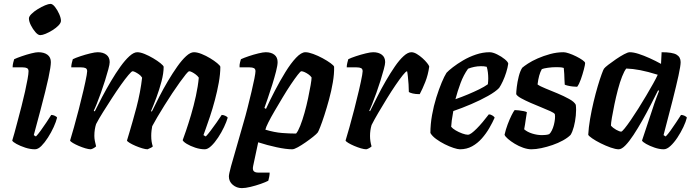

<svg xmlns="http://www.w3.org/2000/svg" viewBox="-20 -769 3573 989"><path d="M160 0Q136 0 110 -8.5Q84 -17 65 -27.5Q46 -38 43 -45Q47 -57 54.5 -84.5Q62 -112 71.5 -148Q81 -184 91 -222.5Q101 -261 109 -297.5Q117 -334 122 -361.5Q127 -389 127 -402Q127 -414 119 -418Q111 -422 97 -422H45Q45 -434 48 -446Q51 -458 53 -464Q68 -471 92.5 -479.5Q117 -488 141 -494Q165 -500 177 -500Q207 -500 224.5 -487Q242 -474 242 -449Q242 -438 239 -418Q236 -398 229.5 -367.5Q223 -337 212.5 -295Q202 -253 187.5 -198Q173 -143 154 -73L165 -66Q175 -76 189.5 -96Q204 -116 219 -138.5Q234 -161 244 -177Q253 -177 262.5 -172.5Q272 -168 274 -163Q269 -142 256.5 -114.5Q244 -87 227 -60.5Q210 -34 193 -17Q176 0 160 0ZM187 -588Q176 -588 162.5 -603.5Q149 -619 139 -639Q129 -659 129 -674Q129 -684 142 -697Q155 -710 174.5 -722Q194 -734 212 -741.5Q230 -749 240 -749Q251 -749 263.5 -733Q276 -717 285 -696.5Q294 -676 294 -662Q294 -651 281.5 -638Q269 -625 250.5 -613.5Q232 -602 215 -595Q198 -588 187 -588Z M448 0Q437 0 420 -5Q403 -10 385.5 -17.5Q368 -25 355.5 -32.5Q343 -40 341 -45Q349 -71 361 -113.5Q373 -156 386 -206.5Q399 -257 410 -304Q415 -326 419.5 -346.5Q424 -367 426.5 -382Q429 -397 429 -402Q429 -414 421 -418Q413 -422 398 -422H347Q347 -433 350 -445Q353 -457 355 -464Q369 -471 394.5 -479.5Q420 -488 445 -494Q470 -500 483 -500Q511 -500 528 -487Q545 -474 545 -449Q545 -438 538 -412Q531 -386 521 -354Q511 -322 499.5 -290Q488 -258 478 -233Q468 -208 463 -199L468 -195Q485 -230 506.5 -270.5Q528 -311 552 -351.5Q576 -392 600 -425.5Q624 -459 646.5 -479.5Q669 -500 687 -500Q703 -500 725 -491Q747 -482 769 -469Q791 -456 806.5 -443.5Q822 -431 823 -425Q823 -392 812 -350Q801 -308 786 -267.5Q771 -227 758 -197L762 -194Q779 -229 800 -270Q821 -311 845 -351.5Q869 -392 893 -426Q917 -460 939 -480Q961 -500 979 -500Q996 -500 1018.5 -491Q1041 -482 1062.5 -469Q1084 -456 1099 -443.5Q1114 -431 1115 -425Q1115 -388 1107 -343.5Q1099 -299 1087 -254Q1075 -209 1062 -170Q1049 -131 1039.5 -105Q1030 -79 1028 -73L1040 -66Q1050 -76 1065 -96Q1080 -116 1096 -138.5Q1112 -161 1122 -177Q1131 -177 1140.5 -172.5Q1150 -168 1153 -163Q1147 -142 1134 -114.5Q1121 -87 1103.5 -60.5Q1086 -34 1068 -17Q1050 0 1035 0Q1011 0 985.5 -8.5Q960 -17 942 -28Q924 -39 921 -47Q926 -60 938 -95Q950 -130 964 -177Q978 -224 989 -274.5Q1000 -325 1004 -369Q998 -378 988 -385.5Q978 -393 969 -397.5Q960 -402 955 -402Q950 -402 937.5 -386.5Q925 -371 906.5 -345.5Q888 -320 867.5 -289Q847 -258 827 -226Q807 -194 790.5 -166Q774 -138 764 -119Q762 -109 760.5 -96Q759 -83 759 -69Q759 -53 761 -40Q763 -27 767 -15Q766 -12 756.5 -7.5Q747 -3 740 0Q730 0 713 -5Q696 -10 678.5 -17.5Q661 -25 648.5 -32.5Q636 -40 634 -45Q639 -61 646.5 -86.5Q654 -112 663.5 -145Q673 -178 683 -216Q693 -254 700.5 -293.5Q708 -333 712 -369Q706 -379 696 -386Q686 -393 677 -397.5Q668 -402 663 -402Q658 -402 641.5 -382.5Q625 -363 603 -332Q581 -301 557 -264Q533 -227 511 -192Q489 -157 475 -130Q471 -118 468.5 -102.5Q466 -87 466 -69Q466 -57 468.5 -43.5Q471 -30 475 -15Q471 -11 463.5 -6.5Q456 -2 448 0Z M1226 200Q1199 200 1179 183Q1159 166 1159 140Q1159 128 1170 87.5Q1181 47 1198.5 -12Q1216 -71 1234 -136Q1245 -173 1255.5 -215Q1266 -257 1275.5 -296.5Q1285 -336 1290.5 -364.5Q1296 -393 1296 -402Q1296 -414 1288 -418Q1280 -422 1266 -422H1214Q1213 -435 1216.5 -448Q1220 -461 1221 -464Q1236 -471 1261 -479.5Q1286 -488 1311 -494Q1336 -500 1349 -500Q1377 -500 1393.5 -487Q1410 -474 1410 -449Q1410 -433 1402 -401.5Q1394 -370 1382.5 -333Q1371 -296 1359.5 -263Q1348 -230 1342 -213L1350 -208Q1370 -252 1396 -302Q1422 -352 1450 -397.5Q1478 -443 1505 -471.5Q1532 -500 1553 -500Q1569 -500 1593.5 -491Q1618 -482 1642 -469Q1666 -456 1683 -443.5Q1700 -431 1701 -425Q1702 -389 1694.5 -345Q1687 -301 1675 -257Q1663 -213 1651 -176Q1639 -139 1629.5 -115Q1620 -91 1617 -87Q1611 -79 1593.5 -65Q1576 -51 1554.5 -36Q1533 -21 1514 -10.5Q1495 0 1485 0Q1454 0 1405 -10.5Q1356 -21 1310 -36L1284 86Q1280 105 1287 112.5Q1294 120 1310 120H1369Q1369 131 1366.5 143Q1364 155 1362 162Q1349 169 1323.5 178Q1298 187 1271 193.5Q1244 200 1226 200ZM1505 -81Q1515 -92 1526.5 -121Q1538 -150 1548.5 -187.5Q1559 -225 1567 -263Q1575 -301 1580 -330Q1585 -359 1585 -370Q1579 -379 1569 -386Q1559 -393 1549 -397.5Q1539 -402 1532 -402Q1528 -402 1513.5 -383.5Q1499 -365 1478.5 -334.5Q1458 -304 1436.5 -268Q1415 -232 1395 -198Q1375 -164 1362 -138Q1349 -112 1347 -101Q1394 -87 1433 -84Q1472 -81 1505 -81Z M1867 0Q1856 0 1839 -5Q1822 -10 1804.5 -17.5Q1787 -25 1774.5 -32.5Q1762 -40 1760 -45Q1768 -71 1780 -113.5Q1792 -156 1805 -206.5Q1818 -257 1829 -304Q1834 -326 1838.5 -346.5Q1843 -367 1845.5 -382Q1848 -397 1848 -402Q1848 -414 1840 -418Q1832 -422 1817 -422H1766Q1766 -433 1769 -445Q1772 -457 1774 -464Q1788 -471 1813.5 -479.5Q1839 -488 1864 -494Q1889 -500 1902 -500Q1930 -500 1947 -487Q1964 -474 1964 -449Q1964 -438 1957 -412Q1950 -386 1940 -354Q1930 -322 1918.5 -290Q1907 -258 1897 -233Q1887 -208 1882 -199L1886 -196Q1903 -230 1923.5 -271Q1944 -312 1967.5 -352.5Q1991 -393 2014 -426.5Q2037 -460 2059 -480Q2081 -500 2099 -500Q2112 -500 2127 -491Q2142 -482 2156 -469.5Q2170 -457 2180 -444.5Q2190 -432 2191 -426Q2185 -383 2170.5 -346.5Q2156 -310 2142 -284Q2120 -284 2106 -287.5Q2092 -291 2086 -295Q2086 -313 2084.5 -334.5Q2083 -356 2081 -375Q2079 -394 2077 -402Q2071 -402 2055 -382Q2039 -362 2017.5 -330.5Q1996 -299 1973 -261.5Q1950 -224 1929 -188.5Q1908 -153 1894 -125Q1890 -112 1888 -97.5Q1886 -83 1886 -69Q1886 -55 1888 -41.5Q1890 -28 1894 -15Q1890 -11 1882.5 -6.5Q1875 -2 1867 0Z M2349 0Q2338 0 2316.5 -7Q2295 -14 2271 -26Q2247 -38 2226.5 -53Q2206 -68 2197 -84Q2197 -129 2205.5 -176.5Q2214 -224 2227.5 -267Q2241 -310 2255 -343.5Q2269 -377 2280 -394Q2290 -405 2312.5 -422.5Q2335 -440 2365.5 -458Q2396 -476 2431.5 -488Q2467 -500 2502 -500Q2518 -500 2540.5 -489Q2563 -478 2580 -464Q2597 -450 2598 -441Q2595 -420 2587.5 -396Q2580 -372 2570 -350.5Q2560 -329 2551 -316Q2533 -297 2494 -275Q2455 -253 2407 -232.5Q2359 -212 2315 -197Q2309 -164 2307 -148Q2305 -132 2304 -116Q2311 -107 2327 -97.5Q2343 -88 2361 -81.5Q2379 -75 2390 -75Q2398 -75 2409.5 -83.5Q2421 -92 2435.5 -106.5Q2450 -121 2466 -140Q2482 -159 2498 -180Q2507 -180 2516.5 -174Q2526 -168 2528 -163Q2517 -138 2500.5 -109.5Q2484 -81 2462 -56Q2440 -31 2412 -15.5Q2384 0 2349 0ZM2326 -258Q2360 -270 2391 -283Q2422 -296 2448.5 -309Q2475 -322 2493 -335Q2494 -343 2494.5 -350.5Q2495 -358 2495 -365Q2495 -381 2493 -397Q2491 -413 2487 -425Q2479 -427 2472 -427.5Q2465 -428 2457 -428Q2440 -428 2423 -424.5Q2406 -421 2391 -415Q2368 -383 2352.5 -341.5Q2337 -300 2326 -258Z M2717 0Q2698 0 2675 -8Q2652 -16 2631.5 -28.5Q2611 -41 2596.5 -53.5Q2582 -66 2579 -75Q2585 -102 2595 -128.5Q2605 -155 2615 -175Q2625 -195 2631 -202Q2639 -202 2652.5 -200.5Q2666 -199 2678 -196.5Q2690 -194 2694 -191Q2691 -176 2688 -152.5Q2685 -129 2680 -103Q2696 -89 2721.5 -81Q2747 -73 2772 -73Q2780 -73 2790.5 -74Q2801 -75 2809 -78Q2816 -84 2822.5 -97Q2829 -110 2833 -125.5Q2837 -141 2838.5 -156Q2840 -171 2838 -181Q2835 -187 2815.5 -196Q2796 -205 2768.5 -216Q2741 -227 2713.5 -239Q2686 -251 2665 -262.5Q2644 -274 2639 -284Q2639 -296 2642 -321.5Q2645 -347 2652 -375Q2659 -403 2670 -420Q2679 -428 2699.5 -441.5Q2720 -455 2749.5 -468Q2779 -481 2813.5 -490.5Q2848 -500 2883 -500Q2893 -500 2911 -494Q2929 -488 2948 -478.5Q2967 -469 2980.5 -459.5Q2994 -450 2994 -444Q2994 -436 2987.5 -411Q2981 -386 2972 -360.5Q2963 -335 2953 -322Q2944 -322 2930 -323.5Q2916 -325 2904 -328Q2892 -331 2889 -333Q2888 -347 2887.5 -360.5Q2887 -374 2886.5 -388Q2886 -402 2884 -419Q2875 -422 2864 -422.5Q2853 -423 2845 -423Q2824 -423 2802.5 -420Q2781 -417 2771 -413Q2763 -399 2757.5 -379.5Q2752 -360 2749 -334Q2761 -325 2789.5 -313.5Q2818 -302 2851.5 -288Q2885 -274 2912 -259Q2939 -244 2946 -229Q2949 -204 2946 -173.5Q2943 -143 2936 -116.5Q2929 -90 2919 -74Q2904 -59 2879.5 -45.5Q2855 -32 2826 -22Q2797 -12 2768.5 -6Q2740 0 2717 0Z M3167 0Q3151 0 3125.5 -9Q3100 -18 3074 -31Q3048 -44 3030 -56.5Q3012 -69 3010 -75Q3012 -112 3019.5 -156Q3027 -200 3037.5 -244Q3048 -288 3059 -325Q3070 -362 3079 -386.5Q3088 -411 3091 -415Q3096 -422 3113.5 -435.5Q3131 -449 3153 -464Q3175 -479 3194.5 -489.5Q3214 -500 3224 -500Q3243 -500 3269.5 -491.5Q3296 -483 3326 -469.5Q3356 -456 3385 -440L3388 -500Q3444 -500 3465 -487.5Q3486 -475 3486 -449Q3486 -430 3475 -379.5Q3464 -329 3444.5 -252Q3425 -175 3398 -73L3409 -66Q3420 -77 3434 -96.5Q3448 -116 3462.5 -138Q3477 -160 3488 -177Q3497 -177 3506.5 -172.5Q3516 -168 3518 -163Q3513 -142 3500 -114.5Q3487 -87 3469.5 -60.5Q3452 -34 3433.5 -17Q3415 0 3399 0Q3377 0 3352 -8.5Q3327 -17 3308.5 -27.5Q3290 -38 3287 -45L3339 -201Q3345 -220 3350.5 -236Q3356 -252 3362 -267.5Q3368 -283 3375 -301L3370 -304Q3353 -270 3332 -229Q3311 -188 3288 -147.5Q3265 -107 3243 -73.5Q3221 -40 3201.5 -20Q3182 0 3167 0ZM3180 -91Q3184 -91 3197.5 -107.5Q3211 -124 3229.5 -151Q3248 -178 3268.5 -210.5Q3289 -243 3308.5 -276Q3328 -309 3344 -337.5Q3360 -366 3368 -384Q3317 -400 3278 -407.5Q3239 -415 3206 -416Q3196 -404 3184.5 -375Q3173 -346 3163 -308Q3153 -270 3145 -231.5Q3137 -193 3132 -163.5Q3127 -134 3127 -122Q3137 -110 3154 -100.5Q3171 -91 3180 -91Z"/></svg>

Font: Texturina Medium 12pt
Style: Bold Italic
Weight: 700
Italic angle: -11°
Version: Version 1.002